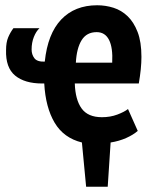

<svg xmlns="http://www.w3.org/2000/svg" viewBox="-20 -534 583 729"><path d="M503 -37Q486 -22 459 -10Q432 2 400 7L389 175H307L291 7Q222 -10 187.5 -68Q153 -126 148 -217H140Q74 -217 37.5 -247Q1 -277 3 -344Q3 -373 11 -392Q19 -411 31 -427H130Q117 -415 108.5 -393.5Q100 -372 100 -346Q100 -327 110.5 -313Q121 -299 150 -300Q161 -406 212.5 -460Q264 -514 349 -514Q381 -514 411 -504.5Q441 -495 464.5 -472.5Q488 -450 502.5 -412.5Q517 -375 517 -318Q517 -296 514.5 -271Q512 -246 507 -217H264Q266 -155 290 -122Q314 -89 367 -89Q399 -89 425.5 -99Q452 -109 466 -120ZM347 -412Q309 -412 290 -381.5Q271 -351 268 -296H406Q409 -353 394 -382.5Q379 -412 347 -412Z"/></svg>

Font: PT Sans Narrow
Style: Bold
Weight: 700
Width: 3
Designer: A.Korolkova, O.Umpeleva, V.Yefimov
Foundry: ParaType Ltd
Version: Version 2.003W OFL